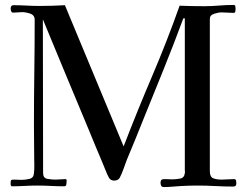

<svg xmlns="http://www.w3.org/2000/svg" viewBox="-20 -754 987 775"><path d="M934 -14Q934 -1 922 -1Q885 -1 849 -3Q813 -5 777 -5Q760 -5 743 -4.5Q726 -4 709 -3Q692 -2 675.5 -0.5Q659 1 642 1Q633 1 630.5 -4.5Q628 -10 628 -17Q628 -21 630 -25.5Q632 -30 637 -30Q640 -31 646 -31Q653 -31 660.5 -30.5Q668 -30 675 -30Q689 -30 706.5 -33Q724 -36 726 -55Q727 -58 726.5 -61Q726 -64 726 -67V-680H720Q682 -577 641 -475.5Q600 -374 559 -273Q543 -232 526 -191Q509 -150 492 -109Q485 -91 478.5 -72Q472 -53 463 -36Q456 -25 441 -25Q427 -25 420 -36Q412 -51 405.5 -68Q399 -85 392 -101Q377 -136 363 -170Q349 -204 335 -238Q289 -348 243.5 -457.5Q198 -567 153 -676Q153 -521 153.5 -365.5Q154 -210 154 -55Q154 -35 171.5 -32Q189 -29 204 -29Q214 -29 224 -30Q234 -31 244 -31Q249 -31 249 -25Q249 -20 248 -11Q247 -2 240 -2Q213 -2 185.5 -3.5Q158 -5 131 -5Q105 -5 78.5 -3.5Q52 -2 26 -2Q25 -4 24.5 -5.5Q24 -7 23 -8V-17Q23 -27 27 -28Q31 -29 38 -29Q46 -29 53 -28.5Q60 -28 67 -28Q82 -28 99 -32Q116 -36 117 -55Q119 -71 118.5 -87.5Q118 -104 118 -120Q118 -152 117.5 -184.5Q117 -217 117 -249Q117 -356 118.5 -462Q120 -568 120 -674Q120 -693 102 -699Q84 -705 69 -705Q60 -705 51 -704Q42 -703 33 -703Q27 -703 25 -709Q23 -715 23 -719Q23 -733 34 -733Q60 -733 87 -731.5Q114 -730 140 -730Q191 -730 242 -733L479 -163Q534 -306 594 -446.5Q654 -587 705 -731Q730 -730 754.5 -729.5Q779 -729 804 -729Q834 -729 863.5 -731.5Q893 -734 923 -734Q929 -734 930 -728Q931 -722 931 -718Q931 -714 930 -708Q929 -702 923 -702Q910 -702 898 -703Q886 -704 874 -704Q862 -704 844.5 -698.5Q827 -693 827 -678V-63Q827 -40 840.5 -34.5Q854 -29 875 -29Q887 -29 899 -30Q911 -31 924 -31Q932 -31 933 -25Q934 -19 934 -14Z"/></svg>

Font: Kaisei Tokumin
Style: Regular
Weight: 400
Designer: Font-Kai, 金井和夫
Foundry: KAZUO KANAI
Version: Version 5.003